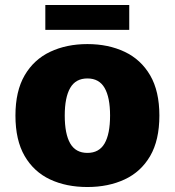

<svg xmlns="http://www.w3.org/2000/svg" viewBox="-20 -740 702 771"><path d="M42 -276Q42 -374 79 -437.5Q116 -501 181.5 -532Q247 -563 331 -563Q415 -563 480.5 -532Q546 -501 583 -437.5Q620 -374 620 -276Q620 -177 583 -113.5Q546 -50 480.5 -19.5Q415 11 331 11Q246 11 181 -19.5Q116 -50 79 -113.5Q42 -177 42 -276ZM240 -276Q240 -202 262 -164Q284 -126 331 -126Q378 -126 400 -164Q422 -202 422 -276Q422 -349 400 -387Q378 -425 331 -425Q284 -425 262 -387Q240 -349 240 -276ZM162 -720H499V-620H162Z"/></svg>

Font: Kufam ExtraBold
Style: Regular
Weight: 800
Designer: Wael Morcos, Artur Schmal
Foundry: Original Type
Version: Version 1.300; ttfautohint (v1.8.3)